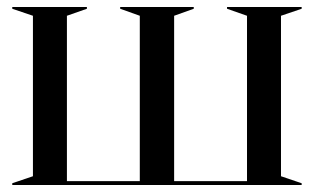

<svg xmlns="http://www.w3.org/2000/svg" viewBox="-20 -528 896 548"><path d="M15 -5 74 -25V-483L15 -503V-508H228V-503L171 -483V-11H379V-483L323 -503V-508H533V-503L477 -483V-11H685V-483L628 -503V-508H841V-503L782 -483V-25L841 -5V0H15Z"/></svg>

Font: Nyght Serif
Style: Regular
Weight: 400
Designer: Maksym Kobuzan
Version: Version 0.410;July 4, 2025;FontCreator 15.0.0.2958 64-bit